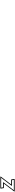

<svg xmlns="http://www.w3.org/2000/svg" viewBox="5382 -6272 915 11720"><g transform="rotate(-90 5840.0 -412.5)"><path d="M845.4 -800 370.4 -178.2C370.4 -178.2 338.3 -140 386.2 -140H700.6L718.1 -25H86.4L560.5 -646.9C560.5 -646.9 592.6 -685 544.7 -685H262.3L244.8 -800ZM913.2 -811.8C944.3 -852.5 897.5 -850 897.5 -850H218.5C183.8 -850 189.5 -820.2 189.9 -817.9L215 -652.9C216.6 -642.8 225.3 -635 236.4 -635H492.7L18.6 -13.1C-12.4 27.6 34.4 25 34.4 25H744.4C779.1 25 773.3 -4.8 773 -7.1L747.9 -172.1C746.3 -182.2 737.6 -190 726.5 -190H438.3Z"/></g></svg>

Font: Hussar Ekologiczny
Style: Regular
Weight: 400
Foundry: Cannot Into Space Fonts
Version: Version 0.97